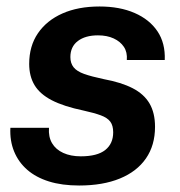

<svg xmlns="http://www.w3.org/2000/svg" viewBox="-20 -562 555 592"><path d="M224 10Q171 10 131 -2.5Q91 -15 64 -38.5Q37 -62 23.5 -95Q10 -128 12 -168H131Q129 -140 140.5 -120.5Q152 -101 175 -90.5Q198 -80 229 -80Q280 -80 304.5 -99.5Q329 -119 329 -154Q329 -175 320 -187Q311 -199 290.5 -206.5Q270 -214 238 -221Q176 -234 139.5 -253Q103 -272 86.5 -299.5Q70 -327 70 -365Q70 -420 97 -459.5Q124 -499 172.5 -520.5Q221 -542 287 -542Q349 -542 395 -522Q441 -502 465.5 -465.5Q490 -429 488 -377H371Q373 -401 362 -417.5Q351 -434 330.5 -443.5Q310 -453 282 -453Q243 -453 220 -435.5Q197 -418 197 -386Q197 -367 207 -354.5Q217 -342 239.5 -334Q262 -326 300 -318Q354 -308 389 -290Q424 -272 441 -243Q458 -214 458 -171Q458 -114 430 -73.5Q402 -33 349.5 -11.5Q297 10 224 10Z"/></svg>

Font: Mona Sans ExtraLight SemiBold
Style: Italic
Weight: 600
Italic angle: -11.6951°
Version: Version 2.000